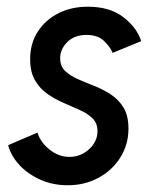

<svg xmlns="http://www.w3.org/2000/svg" viewBox="-20 -547 460 575"><path d="M183.1 7.8Q138.2 7.8 100.6 -9Q63 -25.9 37.8 -53.2Q12.7 -80.6 4.4 -112.3L92.3 -149.9Q100.6 -121.6 127.9 -99.4Q155.3 -77.1 188.5 -77.1Q210.9 -77.1 230 -87.9Q249 -98.6 260.5 -116Q272 -133.3 272 -153.8Q272 -177.7 257.6 -192.1Q243.2 -206.5 220.2 -217Q197.3 -227.5 171.4 -238.5Q145.5 -249.5 122.6 -265.4Q99.6 -281.2 85 -306.2Q70.3 -331.1 70.3 -370.1Q70.3 -417 93.3 -452.4Q116.2 -487.8 155 -507.3Q193.8 -526.9 242.7 -526.9Q309.6 -526.9 350.1 -495.1Q390.6 -463.4 402.8 -423.8L317.4 -388.7Q309.6 -407.2 291 -424.8Q272.5 -442.4 238.8 -442.4Q203.1 -442.4 181.6 -421.1Q160.2 -399.9 160.2 -372.6Q160.2 -348.6 175 -334.5Q189.9 -320.3 213.1 -310.1Q236.3 -299.8 262.5 -289.6Q288.6 -279.3 311.8 -264.2Q335 -249 349.9 -224.9Q364.7 -200.7 364.7 -162.1Q364.7 -113.8 340.3 -75.2Q315.9 -36.6 274.7 -14.4Q233.4 7.8 183.1 7.8Z"/></svg>

Font: Reddit Sans Medium
Style: Italic
Weight: 500
Italic angle: -11.25°
Designer: Stephen Hutchings
Version: Version 1.013